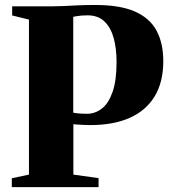

<svg xmlns="http://www.w3.org/2000/svg" viewBox="-20 -769 712 789"><path d="M99 -51.5V-688.5L30 -705.5V-743H194.5Q217.5 -743 242.8 -744.2Q268 -745.5 298.8 -747Q329.5 -748.5 368 -748.5Q471.5 -749 533.5 -722Q595.5 -695 623.2 -643.2Q651 -591.5 651 -517.5Q651 -431.5 615.5 -373Q580 -314.5 513.2 -284.8Q446.5 -255 351 -255Q337 -255 322.5 -255.8Q308 -256.5 297 -257.2Q286 -258 281.5 -258.5V-51.5L385 -37V0H28.5V-36.5ZM281 -306Q289.5 -304 304.2 -302.8Q319 -301.5 338 -301.5Q371 -301.5 398.5 -322.8Q426 -344 442.5 -390.8Q459 -437.5 459 -514Q459 -570 447 -613.2Q435 -656.5 408.8 -681.2Q382.5 -706 340 -706Q325 -706 314.8 -705Q304.5 -704 296.8 -702.8Q289 -701.5 281 -700Z"/></svg>

Font: Merriweather 96pt Black
Style: Regular
Weight: 900
Version: Version 2.100